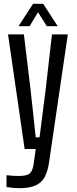

<svg xmlns="http://www.w3.org/2000/svg" viewBox="-20 -780 402 1005"><path d="M109 0 22 -600H105L140 -311L167 -61H187L219 -311L252 -600H335L236 75Q229 119 213.5 147.5Q198 176 166.5 190.5Q135 205 81 205Q49 205 14 199V137Q42 141 80 141Q121 141 136 127.5Q151 114 156 79L167 0ZM77 -643 153 -760H206L282 -643H225L179 -716L135 -643Z"/></svg>

Font: Big Shoulders Text
Style: Regular
Weight: 400
Designer: Patric King
Foundry: XO Type Co
Version: Version 1.000; ttfautohint (v1.8.2)